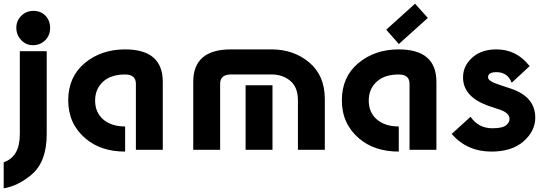

<svg xmlns="http://www.w3.org/2000/svg" viewBox="-25 -816 2970 1046"><path d="M157.2 -756.8Q197.3 -756.8 222.7 -730.5Q248 -704.1 248 -664.1Q248 -623.5 221.7 -597.2Q194.3 -569.8 155.3 -569.8Q116.2 -569.8 90.1 -597.9Q64 -626 64 -664.8Q64 -703.6 91.1 -730.2Q118.2 -756.8 157.2 -756.8ZM-4.9 67.9Q83 38.6 83 -85.4V-537.1H229.5V-85.4Q229.5 66.4 146 136.2Q73.7 196.8 -4.9 210Z M861.8 0H715.3V-359.4Q715.3 -410.2 656.7 -410.2Q578.6 -410.2 536.1 -370.6Q493.2 -331.1 493.2 -268.1Q493.2 -204.1 536.6 -166Q581.5 -127 656.7 -127V9.8Q524.9 9.8 441.4 -61Q346.7 -141.1 346.7 -269Q346.7 -397 436.3 -471.9Q525.9 -546.9 656.7 -546.9Q861.8 -546.9 861.8 -370.1Z M1027.8 0V-370.1Q1027.8 -546.9 1232.9 -546.9H1456.5Q1575.7 -546.4 1659.9 -475.6Q1744.1 -404.8 1744.6 -277.8V0H1598.1V-269.5Q1597.7 -341.8 1555.9 -376Q1514.2 -410.2 1456.5 -410.2H1232.9Q1174.3 -410.2 1174.3 -359.4V0ZM1459.5 0H1313V-351.6H1459.5Z M2236.3 -795.9 2305.7 -718.3 2147.9 -576.2 2079.1 -654.3ZM2352.5 0H2206.1V-359.4Q2206.1 -410.2 2147.5 -410.2Q2069.3 -410.2 2026.9 -370.6Q1983.9 -331.1 1983.9 -268.1Q1983.9 -204.1 2027.3 -166Q2072.3 -127 2147.5 -127V9.8Q2015.6 9.8 1932.1 -61Q1837.4 -141.1 1837.4 -269Q1837.4 -397 1927 -471.9Q2016.6 -546.9 2147.5 -546.9Q2352.5 -546.9 2352.5 -370.1Z M2652.3 9.8Q2519.5 9.8 2435.5 -86.4L2538.6 -179.7Q2581.5 -117.2 2657.7 -117.2Q2710.9 -117.2 2731 -132.8Q2751 -147.9 2751 -168Q2751 -201.2 2696.3 -219.2L2643.6 -236.8Q2497.6 -285.6 2497.6 -394.5Q2497.6 -462.4 2555.7 -508.8Q2603.5 -546.9 2679.7 -546.9Q2790 -546.9 2860.4 -455.6L2762.7 -365.2Q2740.2 -422.9 2679.7 -422.9Q2633.8 -422.9 2633.8 -395Q2633.8 -374.5 2689.9 -356L2757.3 -333.5Q2891.1 -289.1 2891.1 -174.8Q2891.1 -102.1 2826.7 -45.4Q2763.2 9.8 2652.3 9.8Z"/></svg>

Font: New Shape
Style: Bold
Weight: 700
Designer: Wojciech Kalinowski "wmk69" (wmk69@o2.pl)
Foundry: Wojciech Kalinowski "wmk69" (wmk69@o2.pl)
Version: Version 2.1.1; 2021-05-14